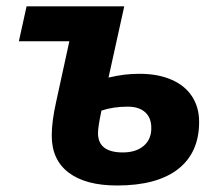

<svg xmlns="http://www.w3.org/2000/svg" viewBox="-20 -566 687 596"><path d="M140.6 -145Q140.6 -189.5 154.3 -250L195.3 -438H38.6L62.5 -546.4H365.7L316.9 -325.2Q344.2 -331.5 366.2 -334.2Q388.2 -336.9 413.1 -336.9Q470.2 -336.9 512 -318.8Q553.7 -300.8 575.9 -267.1Q598.1 -233.4 598.1 -187.5Q598.1 -92.3 533 -41.3Q467.8 9.8 343.3 9.8Q246.1 9.8 193.4 -30Q140.6 -69.8 140.6 -145ZM449.7 -168.5Q449.7 -200.2 430.7 -217.5Q411.6 -234.9 376 -234.9Q331.5 -234.9 294.9 -222.7Q284.2 -171.4 284.2 -152.8Q284.2 -92.8 361.3 -92.8Q401.4 -92.8 425.5 -112.8Q449.7 -132.8 449.7 -168.5Z"/></svg>

Font: Viking Open Sans
Style: Bold Italic
Weight: 700
Italic angle: -12°
Foundry: Ascender Corporation
Version: Version 2.000